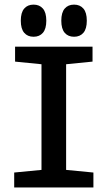

<svg xmlns="http://www.w3.org/2000/svg" viewBox="-20 -832 478 852"><path d="M43 -66.4 164.1 -78.1V-546.9L46.9 -558.6V-625H390.6V-558.6L273.4 -546.9V-78.1L394.5 -66.4V0H43ZM185.5 -740.2Q185.5 -704.1 170.4 -686.5Q155.3 -668.9 128.9 -668.9Q102.5 -668.9 87.4 -686.5Q72.3 -704.1 72.3 -740.2Q72.3 -776.4 87.4 -793.9Q102.5 -811.5 128.9 -811.5Q155.3 -811.5 170.4 -793.9Q185.5 -776.4 185.5 -740.2ZM365.2 -740.2Q365.2 -704.1 350.1 -686.5Q335 -668.9 308.6 -668.9Q282.2 -668.9 267.1 -686.5Q252 -704.1 252 -740.2Q252 -776.4 267.1 -793.9Q282.2 -811.5 308.6 -811.5Q335 -811.5 350.1 -793.9Q365.2 -776.4 365.2 -740.2Z"/></svg>

Font: Sudo
Style: Bold
Weight: 700
Monospace: yes
Designer: Jens Kutilek
Foundry: Jens Kutilek
Version: Version 0.040